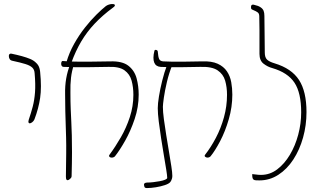

<svg xmlns="http://www.w3.org/2000/svg" viewBox="-20 -904 1619 976"><path d="M131 -277Q128 -277 125.5 -280.5Q123 -284 126 -295Q138 -330 146.5 -362.5Q155 -395 158 -435Q161 -475 156 -532Q155 -550 144 -560.5Q133 -571 109 -578.5Q85 -586 43 -595Q33 -597 29 -604Q25 -611 25 -619Q25 -622 25.5 -624Q26 -626 27 -627.5Q28 -629 30 -630Q32 -631 34 -631.5Q36 -632 39 -631Q68 -625 91.5 -618.5Q115 -612 133 -604.5Q151 -597 162 -586Q169 -580 173.5 -573Q178 -566 180.5 -557.5Q183 -549 184 -539Q192 -460 184 -406Q176 -352 155 -297Q151 -288 143.5 -282.5Q136 -277 131 -277Z M564 -109Q560 -105 554 -103.5Q548 -102 542.5 -103.5Q537 -105 535 -109Q533 -113 537 -118Q566 -157 594 -205.5Q622 -254 640 -309Q658 -364 658 -422Q658 -461 649 -494Q640 -527 613 -546.5Q586 -566 532 -564Q476 -563 433.5 -562.5Q391 -562 360 -562.5Q329 -563 304 -564Q300 -564 297.5 -565.5Q295 -567 293.5 -569.5Q292 -572 291.5 -574.5Q291 -577 291 -580Q291 -586 293 -590Q295 -594 298 -594Q320 -592 354 -591Q388 -590 434.5 -590.5Q481 -591 540 -592Q602 -594 633 -569.5Q664 -545 674.5 -505.5Q685 -466 685 -423Q685 -360 664.5 -299Q644 -238 616 -188.5Q588 -139 564 -109ZM323 12Q320 12 317.5 8.5Q315 5 315 -7Q316 -75 316.5 -122.5Q317 -170 316 -205Q315 -240 314 -271Q313 -302 312 -338Q311 -374 311 -424Q310 -468 316.5 -505Q323 -542 336 -575H356Q345 -544 341 -509Q337 -474 338 -433Q338 -384 339.5 -349.5Q341 -315 342.5 -283.5Q344 -252 345 -216.5Q346 -181 346 -131Q346 -81 344 -8Q344 -3 340 1.5Q336 6 331.5 9Q327 12 323 12ZM343 -586 318 -589Q332 -637 357 -681.5Q382 -726 412 -764Q442 -802 470.5 -830Q499 -858 518 -873Q525 -878 533 -880.5Q541 -883 548.5 -883.5Q556 -884 560.5 -882Q565 -880 564 -875.5Q563 -871 554 -865Q501 -826 461 -783.5Q421 -741 392.5 -692.5Q364 -644 343 -586Z M1050 -109Q1046 -105 1040 -103.5Q1034 -102 1028.5 -104Q1023 -106 1021 -109.5Q1019 -113 1023 -118Q1052 -155 1077.5 -203.5Q1103 -252 1118.5 -308Q1134 -364 1134 -422Q1134 -461 1124.5 -494Q1115 -527 1086 -546.5Q1057 -566 998 -564Q944 -563 908 -562.5Q872 -562 846 -562.5Q820 -563 796 -564Q784 -565 776 -570.5Q768 -576 764 -586Q760 -596 760 -611Q760 -626 765 -646Q766 -650 770 -650.5Q774 -651 778 -648.5Q782 -646 782 -642Q784 -615 789 -604Q794 -593 810 -592Q831 -591 855 -590.5Q879 -590 914.5 -590.5Q950 -591 1006 -592Q1056 -594 1086.5 -580Q1117 -566 1133.5 -541.5Q1150 -517 1155.5 -486Q1161 -455 1161 -423Q1161 -360 1143 -298Q1125 -236 1099 -186.5Q1073 -137 1050 -109ZM727 52Q717 52 714.5 46.5Q712 41 712 32Q712 31 713 30Q714 29 715.5 27.5Q717 26 720.5 25Q724 24 728 24Q742 24 759 22Q776 20 792.5 17Q809 14 819.5 9.5Q830 5 830 0Q830 -11 825 -42Q820 -73 813 -114.5Q806 -156 799 -201Q792 -246 787 -286.5Q782 -327 782 -354Q782 -377 788 -414Q794 -451 804.5 -493.5Q815 -536 829 -573L856 -574Q839 -532 828.5 -487.5Q818 -443 813 -408Q808 -373 808 -361Q808 -336 813 -298.5Q818 -261 825 -217.5Q832 -174 839 -132.5Q846 -91 851 -58.5Q856 -26 856 -10Q856 -3 854.5 2.5Q853 8 851 12.5Q849 17 846 21Q839 30 818 37Q797 44 772 48Q747 52 727 52Z M1262 -19Q1276 -18 1284.5 -16.5Q1293 -15 1307 -15Q1352 -15 1389 -43Q1426 -71 1453.5 -117Q1481 -163 1496 -219.5Q1511 -276 1511 -333Q1511 -432 1477 -483.5Q1443 -535 1364 -558Q1341 -564 1320 -580Q1299 -596 1299 -630Q1299 -664 1299 -692.5Q1299 -721 1299 -751Q1299 -781 1298 -821Q1298 -835 1290 -841Q1282 -847 1267 -853Q1260 -856 1258 -858Q1256 -860 1256 -868Q1256 -873 1257.5 -876Q1259 -879 1262.5 -880Q1266 -881 1270 -880Q1283 -877 1291 -874Q1299 -871 1306 -866Q1316 -859 1320 -849Q1324 -839 1324 -823Q1325 -785 1325 -735Q1325 -685 1326 -637Q1326 -612 1337.5 -601Q1349 -590 1376 -582Q1462 -556 1500 -497.5Q1538 -439 1538 -334Q1538 -267 1520.5 -204.5Q1503 -142 1471 -93Q1439 -44 1395 -15.5Q1351 13 1299 13Q1288 13 1280.5 12.5Q1273 12 1269 9Q1265 6 1263.5 -0.5Q1262 -7 1262 -19Z"/></svg>

Font: Noto Rashi Hebrew Thin
Style: Regular
Weight: 250
Version: Version 1.006